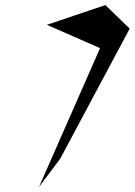

<svg xmlns="http://www.w3.org/2000/svg" viewBox="-20 -802 532 758"><path d="M165 -704 375 -612 134 -64 218 -176 492 -689 396 -782Z"/></svg>

Font: Corrode
Style: Ita
Weight: 400
Designer: Mew Too
Version: Version 0.532